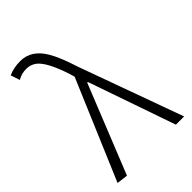

<svg xmlns="http://www.w3.org/2000/svg" viewBox="-240 -900 1000 1000"><g transform="rotate(-45 259.5 -400.5)"><path d="M80.1 7.8 18.6 0 252 -549.8 244.1 -576.2Q202.1 -706.1 157.2 -739.3Q132.8 -756.8 102.5 -756.8Q67.4 -756.8 38.1 -739.3L21.5 -790Q60.5 -807.6 109.4 -807.6Q190.4 -807.6 240.2 -722.7Q269.5 -672.9 300.8 -574.2L508.8 0H448.2L281.2 -481.4H276.4Z"/></g></svg>

Font: Taipei Sans TC Beta Light
Style: Regular
Weight: 300
Designer: JT Foundry
Foundry: JT Foundry
Version: Version 1.000